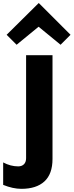

<svg xmlns="http://www.w3.org/2000/svg" viewBox="-87 -979 466 1214"><path d="M245 -630V26Q245 121 194 168Q143 215 48 215Q-5 215 -67 190V48Q-20 73 28 73Q51 73 64.5 59.5Q78 46 78 21V-630ZM159 -959 359 -759 296 -696 157 -810 18 -696 -45 -759 157 -959Z"/></svg>

Font: Sinkin Sans 700 Bold
Style: Bold
Weight: 700
Designer: Keith Bates
Foundry: K-Type
Version: Sinkin Sans (version 1.0)  by Keith Bates   •   © 2014   www